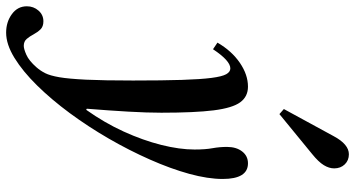

<svg xmlns="http://www.w3.org/2000/svg" viewBox="-402 -618 1158 626"><g transform="rotate(90 177.0 -305.0)"><path d="M-29.5 254Q-64.5 254 -90 235.2Q-115.5 216.5 -115.5 186.5Q-115.5 164.5 -101.5 148.5Q-87.5 132.5 -66.5 132.5Q-49.5 132.5 -40.2 142Q-31 151.5 -24.2 164.2Q-17.5 177 -9.2 186.8Q-1 196.5 13.5 196.5Q23.5 196.5 42.8 188Q62 179.5 83.5 155Q94.5 142.5 102.5 126.8Q110.5 111 115.8 80.5Q121 50 123.8 -7Q126.5 -64 126.5 -159.5Q126.5 -257 124.5 -319Q122.5 -381 118 -415.5Q113.5 -450 106 -463.5Q98.5 -477 87 -477Q62 -477 24.5 -420.5L3 -435Q30 -481.5 68.8 -508Q107.5 -534.5 146.5 -534.5Q179 -534.5 197.5 -509.2Q216 -484 223.8 -422.5Q231.5 -361 231.5 -252Q231.5 -206 228 -144.8Q224.5 -83.5 218.5 -9L222 -7Q264 -66 292.8 -129Q321.5 -192 336.5 -251.8Q351.5 -311.5 351.5 -360.5Q351.5 -395.5 347.2 -418.8Q343 -442 343 -466Q343 -496.5 357.8 -515.5Q372.5 -534.5 396.5 -534.5Q447.5 -534.5 447.5 -452Q447.5 -404 430.8 -343Q414 -282 384.2 -214.8Q354.5 -147.5 315.8 -80.5Q277 -13.5 232.8 46.5Q188.5 106.5 142.5 153.2Q96.5 200 52.5 227Q8.5 254 -29.5 254ZM236 -637 219.5 -651.5 308 -814Q334.5 -863.5 367 -863.5Q387 -863.5 400 -850Q413 -836.5 413 -815.5Q413 -799 402.5 -781.8Q392 -764.5 366 -743.5Z"/></g></svg>

Font: Libre Caslon Condensed SemiBold Italic
Style: Regular
Weight: 600
Italic angle: -22.583°
Designer: Pablo Impallari, Rodrigo Fuenzalida, Katja Schimmel, Ertekin Erdin
Foundry: Pablo Impallari, Rodrigo Fuenzalida
Version: Version 2.000; ttfautohint (v1.8.4.7-5d5b);gftools[0.9.33]